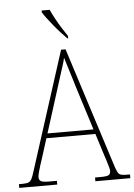

<svg xmlns="http://www.w3.org/2000/svg" viewBox="-64 -977 716 1023"><g transform="rotate(-5 294.0 -465.5)"><path d="M-3 0V-20H16Q37 -20 47.5 -24Q58 -28 65 -41Q72 -54 80 -81L283 -714H307L515 -63Q522 -44 527.5 -35Q533 -26 543.5 -23Q554 -20 575 -20H591V0H404V-20H433Q469 -20 478 -26.5Q487 -33 487 -48Q487 -57 482 -73.5Q477 -90 472 -107Q467 -124 463 -134L426 -251H164L129 -140Q125 -130 119.5 -111.5Q114 -93 109 -75.5Q104 -58 104 -47Q104 -34 113.5 -27Q123 -20 158 -20H200V0ZM172 -276H418L347 -501Q338 -532 328 -563.5Q318 -595 309.5 -623Q301 -651 295 -670Q292 -654 283 -626.5Q274 -599 264.5 -568.5Q255 -538 247 -513ZM322 -771Q308 -785 290 -804.5Q272 -824 254 -846Q236 -868 221 -888Q206 -908 198 -921V-931H241Q251 -909 265.5 -882Q280 -855 296.5 -829Q313 -803 326 -784V-771Z"/></g></svg>

Font: Noto Serif Khmer SemiCondensed Thin
Style: Regular
Weight: 250
Width: 4
Designer: Danh Hong and the Monotype Design Team
Foundry: Monotype Imaging Inc.
Version: Version 2.004